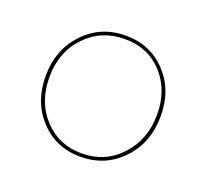

<svg xmlns="http://www.w3.org/2000/svg" viewBox="-75 -753 576 537"><g transform="rotate(20 213.5 -484.0)"><path d="M211 -303Q138 -303 90.5 -354Q43 -405 43 -482Q43 -561 92.5 -613Q142 -665 216 -665Q289 -665 336.5 -614.5Q384 -564 384 -487Q384 -407 334.5 -355Q285 -303 211 -303ZM211 -313Q281 -313 327 -363Q373 -413 373 -487Q373 -560 329.5 -607.5Q286 -655 217 -655Q147 -655 100.5 -606.5Q54 -558 54 -483Q54 -409 98.5 -361Q143 -313 211 -313Z"/></g></svg>

Font: EauTest Hairline
Style: Regular
Weight: 250
Designer: Christian Thalmann (Catharsis Fonts)
Version: Version 0.001;PS 000.001;hotconv 1.0.88;makeotf.lib2.5.64775